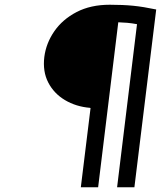

<svg xmlns="http://www.w3.org/2000/svg" viewBox="-20 -760 679 810"><path d="M321 30 362 -304Q361.5 -304 360.8 -304.5Q360 -305 360 -305Q300.5 -310 254 -337.8Q207.5 -365.5 183.5 -412Q159.5 -458.5 167 -520Q174.5 -578 209.2 -628.2Q244 -678.5 303.2 -709.2Q362.5 -740 443 -740Q498 -740 541.2 -735.8Q584.5 -731.5 639 -720L547 30H474L558 -658Q536.5 -662 516.8 -663.8Q497 -665.5 479 -666L394 30Z"/></svg>

Font: Expletus Sans
Style: Italic
Weight: 400
Italic angle: -7°
Designer: Jasper de Waard
Foundry: Designtown
Version: Version 7.500